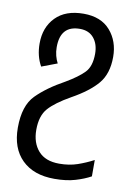

<svg xmlns="http://www.w3.org/2000/svg" viewBox="-88 -604 633 901"><g transform="rotate(10 228.5 -153.5)"><path d="M57 -374Q57 -314 83 -268L157 -296Q149 -311 144 -330Q139 -349 139 -371Q139 -474 232 -474Q275 -474 298.5 -445.5Q322 -417 322 -371Q322 -311 293.5 -281.5Q265 -252 207 -218Q125 -173 75 -122.5Q25 -72 25 33Q25 131 80.5 185.5Q136 240 235 240Q292 240 334 227.5Q376 215 407 198V120Q371 139 332 152.5Q293 166 245 166Q179 166 145.5 128Q112 90 112 28Q112 -39 144 -75Q176 -111 247 -151Q328 -196 368 -243.5Q408 -291 408 -371Q408 -446 364 -496.5Q320 -547 237 -547Q151 -547 104 -499Q57 -451 57 -374Z"/></g></svg>

Font: Noto Sans UI SemiCondensed
Style: Regular
Weight: 400
Width: 4
Designer: Monotype Design Team
Foundry: Monotype Imaging Inc.
Version: 1.001